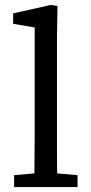

<svg xmlns="http://www.w3.org/2000/svg" viewBox="-20 -755 369 775"><path d="M37 0V-48L151 -58H178L293 -48V0ZM118 0Q119 -36 119 -72Q119 -108 119.5 -144Q120 -180 120 -215V-644L33 -659V-701L185 -735L212 -731L210 -604V-215Q210 -180 210 -144Q210 -108 210.5 -72Q211 -36 211 0Z"/></svg>

Font: Source Serif 4
Style: Regular
Weight: 400
Designer: Frank Grießhammer
Foundry: Adobe Systems Incorporated
Version: Version 4.004;hotconv 1.0.116;makeotfexe 2.5.65601